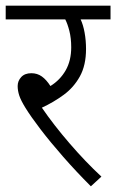

<svg xmlns="http://www.w3.org/2000/svg" viewBox="-20 -642 408 674"><path d="M336 -22 299 12Q247 -40 201.5 -92Q156 -144 122 -188.5Q88 -233 69 -264Q53 -290 47.5 -307Q42 -324 42 -340Q42 -358 54.5 -371.5Q67 -385 90 -385Q111 -385 127 -373.5Q143 -362 157 -340Q191 -361 210.5 -395Q230 -429 230 -476Q230 -508 223.5 -533.5Q217 -559 209 -574H0V-622H368V-574H263Q272 -555 277 -527.5Q282 -500 282 -470Q282 -413 260.5 -374Q239 -335 203.5 -309Q168 -283 127 -264Q168 -204 224 -139Q280 -74 336 -22Z"/></svg>

Font: Noto Sans SemiCondensed Light
Style: Italic
Weight: 300
Width: 4
Italic angle: -12°
Designer: Monotype Design Team
Foundry: Monotype Imaging Inc.
Version: Version 2.013; ttfautohint (v1.8.4.7-5d5b)